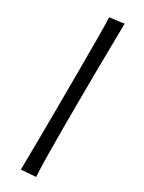

<svg xmlns="http://www.w3.org/2000/svg" viewBox="-189 -598 561 748"><g transform="rotate(30 91.5 -223.5)"><path d="M62 124Q63 74 63.5 0Q64 -74 64.5 -157.5Q65 -241 65 -320Q65 -399 65 -463.5Q65 -528 63 -562Q78 -564 96 -566Q114 -568 128 -571Q128 -544 127 -493Q126 -442 125.5 -376.5Q125 -311 124.5 -240.5Q124 -170 124 -105Q124 -30 125 31.5Q126 93 128 119Z"/></g></svg>

Font: Maname
Style: Regular
Weight: 400
Designer: Pathum Egodawatta
Foundry: mooniak
Version: Version 1.000; ttfautohint (v1.8.4.7-5d5b)